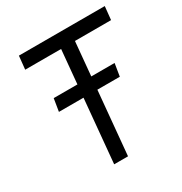

<svg xmlns="http://www.w3.org/2000/svg" viewBox="-151 -740 806 852"><g transform="rotate(-30 252.5 -314.5)"><path d="M104.5 -388.5H416.5L406 -324H94ZM190 0 242 -561H58L65 -629H505L498 -561H313L261 0Z"/></g></svg>

Font: Karla
Style: Italic
Weight: 400
Italic angle: -8°
Designer: Jonathan Pinhorn
Version: Version 2.004;gftools[0.9.33]